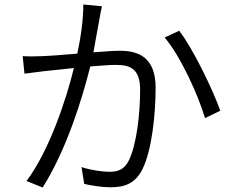

<svg xmlns="http://www.w3.org/2000/svg" viewBox="-20 -807 1040 855"><path d="M778 -670 713 -640C783 -559 863 -383 893 -281L961 -314C928 -407 840 -590 778 -670ZM81 -557 89 -479C114 -482 154 -487 176 -490L309 -504C277 -371 201 -138 98 -1L170 28C278 -144 346 -368 382 -511C428 -515 471 -518 496 -518C560 -518 604 -501 604 -407C604 -297 588 -165 555 -95C534 -50 503 -42 466 -42C437 -42 385 -49 343 -63L355 12C386 19 433 27 472 27C534 27 583 11 615 -55C656 -138 673 -297 673 -416C673 -549 600 -581 514 -581C489 -581 445 -578 396 -574C407 -631 417 -695 423 -723C426 -742 430 -762 434 -779L351 -787C351 -719 340 -640 324 -568C262 -563 201 -558 168 -557C137 -556 112 -555 81 -557Z"/></svg>

Font: Noto Sans CJK SC DemiLight
Style: Regular
Weight: 350
Designer: Ryoko NISHIZUKA 西塚涼子 (kana, bopomofo & ideographs); Paul D. Hunt (Latin, Greek & Cyrillic); Sandoll Communications 산돌커뮤니
Foundry: Adobe
Version: Version 2.004;hotconv 1.0.118;makeotfexe 2.5.65603